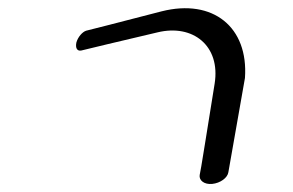

<svg xmlns="http://www.w3.org/2000/svg" viewBox="-20 -453 726 475"><path d="M474 -20C472 -7 485 4 505 2C525 0 543 -13 545 -27L586 -260C595 -386 507 -457 380 -425C265 -395 193 -377 193 -377C184 -374 173 -362 169 -348C166 -334 171 -326 181 -328C181 -328 288 -354 370 -373C457 -394 526 -340 511 -246C495 -147 475 -20 474 -20Z"/></svg>

Font: Hi. Perspective
Style: Perspective
Weight: 400
Designer: Mew Too, Robert Jablonski
Foundry: Cannot Into Space Fonts
Version: Version 1.996